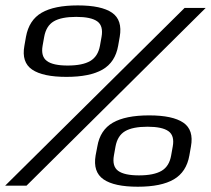

<svg xmlns="http://www.w3.org/2000/svg" viewBox="-34 -704 800 728"><path d="M-14.5 0H66.5L746 -674H666ZM218 -412.5Q306.5 -412.5 354.8 -440.2Q403 -468 414 -530.5L420 -564.5Q431 -628 390.8 -655.8Q350.5 -683.5 261 -683.5Q172 -683.5 124 -655.8Q76 -628 64.5 -564.5L58.5 -530.5Q47 -468 87.8 -440.2Q128.5 -412.5 218 -412.5ZM222.5 -455.5Q167 -455.5 143.8 -472.8Q120.5 -490 127.5 -530.5L133.5 -564Q141 -606 169.8 -623Q198.5 -640 255 -640Q311 -640 334.8 -623Q358.5 -606 351 -564L345 -530.5Q337.5 -490 308.2 -472.8Q279 -455.5 222.5 -455.5ZM488.5 4Q577.5 4 625.2 -24Q673 -52 684 -114.5L690 -148.5Q701.5 -211.5 661 -239Q620.5 -266.5 531.5 -266.5Q442 -266.5 393.8 -238.8Q345.5 -211 335 -148.5L328.5 -114.5Q318 -52 358.5 -24Q399 4 488.5 4ZM493 -39Q437.5 -39 414 -56.2Q390.5 -73.5 398 -115L404 -148.5Q411.5 -189.5 440.2 -206.5Q469 -223.5 525.5 -223.5Q581 -223.5 604.8 -206.5Q628.5 -189.5 621 -148.5L615 -115Q608 -73.5 578.5 -56.2Q549 -39 493 -39Z"/></svg>

Font: Anybody SemiExpanded
Style: Italic
Weight: 400
Width: 6
Italic angle: -10°
Version: Version 1.113;gftools[0.9.25]